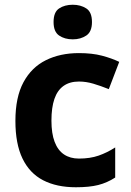

<svg xmlns="http://www.w3.org/2000/svg" viewBox="-20 -846 554 810"><path d="M300 -56Q219 -56 162 -85.5Q105 -115 75 -177Q45 -239 45 -336Q45 -436 79 -499Q113 -562 173.5 -592Q234 -622 313 -622Q369 -622 410.5 -611Q452 -600 483 -585L439 -470Q404 -484 373.5 -493Q343 -502 313 -502Q274 -502 248 -483.5Q222 -465 209.5 -428.5Q197 -392 197 -337Q197 -283 210.5 -247.5Q224 -212 250 -194.5Q276 -177 313 -177Q360 -177 396 -189.5Q432 -202 466 -224V-97Q432 -75 394.5 -65.5Q357 -56 300 -56ZM287 -826Q320 -826 344 -810.5Q368 -795 368 -753Q368 -712 344 -696Q320 -680 287 -680Q253 -680 229.5 -696Q206 -712 206 -753Q206 -795 229.5 -810.5Q253 -826 287 -826Z"/></svg>

Font: Noto Sans Malayalam UI
Style: Regular
Weight: 400
Designer: Jelle Bosma - Monotype Design Team
Foundry: Monotype Imaging Inc.
Version: Version 2.104